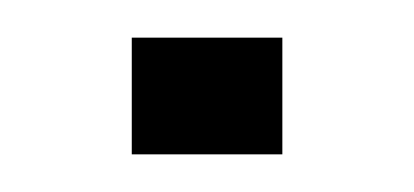

<svg xmlns="http://www.w3.org/2000/svg" viewBox="-20 -82 220 102"><path d="M50 0V-62H130V0Z"/></svg>

Font: Big Shoulders Display Thin
Style: Regular
Weight: 100
Designer: Patric King
Foundry: XO Type Co
Version: Version 1.000; ttfautohint (v1.8.2)